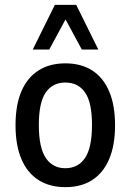

<svg xmlns="http://www.w3.org/2000/svg" viewBox="-20 -762 539 791"><path d="M250 9Q185 9 139 -20Q93 -49 68.5 -106Q44 -163 44 -246Q44 -330 68.5 -386.5Q93 -443 139 -472Q185 -501 249 -501Q314 -501 359.5 -472Q405 -443 429.5 -386Q454 -329 454 -246Q454 -163 429.5 -106Q405 -49 359.5 -20Q314 9 250 9ZM249 -69Q302 -69 330.5 -111.5Q359 -154 359 -247Q359 -340 330.5 -381Q302 -422 249 -422Q197 -422 168.5 -381Q140 -340 140 -247Q140 -154 168.5 -111.5Q197 -69 249 -69ZM115 -558 206 -742H294L385 -558H317L250 -682L183 -558Z"/></svg>

Font: Nunito Sans 10pt Condensed SemiBold
Style: Regular
Weight: 600
Width: 3
Designer: Vernon Adams
Foundry: Vernon Adams
Version: Version 3.101;gftools[0.9.27]